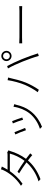

<svg xmlns="http://www.w3.org/2000/svg" viewBox="1548 -2388 904 4040"><g transform="rotate(-90 2000.0 -368.0)"><path d="M516 -781 457 -800C453 -780 440 -751 433 -737C389 -643 280 -485 111 -379L154 -346C272 -427 359 -526 419 -613H788C765 -520 709 -400 636 -303C562 -356 481 -409 407 -452L373 -418C445 -373 528 -318 603 -263C510 -157 369 -58 204 -9L250 32C428 -33 556 -130 644 -232C686 -200 725 -169 756 -141L793 -184C759 -212 720 -242 678 -273C755 -376 812 -500 840 -600C843 -610 851 -631 857 -642L812 -668C800 -663 784 -661 759 -661H450L482 -716C490 -733 504 -760 516 -781Z M1471 -565 1423 -549C1442 -509 1490 -378 1500 -334L1547 -352C1536 -394 1487 -526 1471 -565ZM1829 -519 1774 -536C1756 -407 1703 -283 1631 -194C1548 -92 1428 -16 1309 20L1352 64C1460 23 1581 -52 1673 -167C1747 -259 1791 -368 1817 -484C1820 -493 1824 -506 1829 -519ZM1238 -516 1191 -497C1208 -467 1264 -326 1280 -274L1328 -292C1309 -343 1255 -479 1238 -516Z M2772 -684C2772 -723 2803 -756 2842 -756C2881 -756 2914 -723 2914 -684C2914 -645 2881 -613 2842 -613C2803 -613 2772 -645 2772 -684ZM2735 -684C2735 -625 2783 -577 2842 -577C2902 -577 2950 -625 2950 -684C2950 -744 2902 -792 2842 -792C2783 -792 2735 -744 2735 -684ZM2233 -294C2198 -214 2143 -110 2080 -26L2132 -3C2191 -87 2243 -184 2280 -272C2326 -380 2361 -535 2374 -592C2379 -612 2384 -630 2389 -649L2333 -660C2319 -552 2276 -394 2233 -294ZM2725 -343C2767 -237 2819 -96 2843 -4L2897 -21C2871 -107 2818 -257 2775 -360C2730 -471 2668 -600 2630 -670L2580 -652C2624 -579 2684 -445 2725 -343Z M3108 -415V-353C3135 -355 3180 -356 3235 -356C3283 -356 3724 -356 3790 -356C3836 -356 3873 -354 3891 -353V-415C3871 -413 3841 -411 3789 -411C3724 -411 3282 -411 3235 -411C3176 -411 3134 -413 3108 -415Z"/></g></svg>

Font: Noto Sans SC Light
Style: Regular
Weight: 300
Designer: Ryoko NISHIZUKA 西塚涼子 (kana, bopomofo & ideographs); Paul D. Hunt (Latin, Greek & Cyrillic); Sandoll Communications 산돌커뮤니
Foundry: Adobe
Version: Version 2.004;hotconv 1.0.118;makeotfexe 2.5.65603